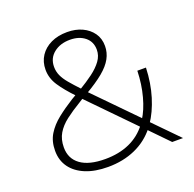

<svg xmlns="http://www.w3.org/2000/svg" viewBox="-127 -844 995 983"><g transform="rotate(-20 371.0 -352.5)"><path d="M300 8Q229 8 178 -13Q127 -34 99.5 -72Q72 -110 72 -162Q72 -214 95 -251.5Q118 -289 157 -320Q196 -351 244 -381L278 -401L270 -391Q222 -441 195 -482Q168 -523 168 -569Q168 -612 189.5 -644.5Q211 -677 249 -695Q287 -713 337 -713Q383 -713 418.5 -696.5Q454 -680 475 -650.5Q496 -621 496 -580Q496 -544 478.5 -512Q461 -480 423.5 -449Q386 -418 326 -383L325 -395L556 -159H543Q571 -202 588.5 -266.5Q606 -331 608 -404H655Q652 -320 630 -248.5Q608 -177 573 -126L571 -142L710 0H651L546 -108H560Q515 -51 448.5 -21.5Q382 8 300 8ZM300 -35Q375 -35 433 -61Q491 -87 530 -139V-123L287 -372L307 -373L272 -351Q227 -324 192.5 -297.5Q158 -271 139 -239Q120 -207 120 -163Q120 -102 166 -68.5Q212 -35 300 -35ZM337 -671Q284 -671 249 -643Q214 -615 214 -568Q214 -543 224 -520.5Q234 -498 255 -473Q276 -448 309 -413L298 -412Q343 -439 376.5 -464Q410 -489 430 -516.5Q450 -544 450 -576Q450 -620 418.5 -645.5Q387 -671 337 -671Z"/></g></svg>

Font: Nunito Sans 10pt SemiExpanded ExtraLight
Style: Regular
Weight: 250
Width: 6
Designer: Vernon Adams
Foundry: Vernon Adams
Version: Version 3.101;gftools[0.9.27]